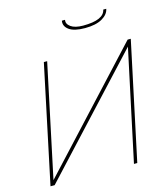

<svg xmlns="http://www.w3.org/2000/svg" viewBox="-131 -1018 981 1120"><g transform="rotate(-15 359.5 -458.0)"><path d="M468 -839Q403 -839 372.5 -861Q342 -883 348 -916H367Q362 -892 387 -874Q412 -856 461 -856Q586 -856 598 -916H616Q610 -883 572 -861Q534 -839 468 -839ZM34 0 184 -710H204L60 -30L690 -710H709L558 0H538L681 -670L59 0Z"/></g></svg>

Font: Raleway-v4020 Thin
Style: Italic
Weight: 250
Italic angle: -12°
Designer: Matt McInerney, Pablo Impallari, Rodrigo Fuenzalida
Foundry: Matt McInerney, Pablo Impallari, Rodrigo Fuenzalida
Version: Version 4.020;PS 004.020;hotconv 1.0.88;makeotf.lib2.5.64775